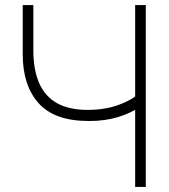

<svg xmlns="http://www.w3.org/2000/svg" viewBox="-20 -740 667 760"><path d="M515 0V-350L536 -318Q495.5 -291 445.2 -276Q395 -261 332 -261Q195.5 -261 132.8 -331.5Q70 -402 70 -524V-720H112V-542Q112 -462.5 135.5 -410Q159 -357.5 206.5 -331.2Q254 -305 327 -305Q394 -305 448 -324.2Q502 -343.5 531 -371L515 -313V-720H557V0Z"/></svg>

Font: Manrope
Style: Regular
Weight: 400
Designer: Mikhail Sharanda
Foundry: Mikhail Sharanda
Version: Version 4.503